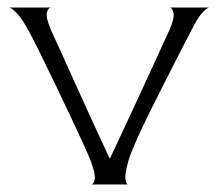

<svg xmlns="http://www.w3.org/2000/svg" viewBox="-20 -488 579 508"><path d="M221 0Q228 0 230.5 -13.5Q233 -27 221 -60Q216 -73 201 -106Q186 -139 165.5 -182.5Q145 -226 123.5 -270.5Q102 -315 84 -351.5Q66 -388 56 -406Q39 -438 25 -452.5Q11 -467 5 -468H116Q107 -468 104 -454Q101 -440 116 -406Q124 -389 141 -351.5Q158 -314 180 -265Q202 -216 225.5 -165Q249 -114 270 -69H271Q292 -114 316.5 -166Q341 -218 363.5 -267.5Q386 -317 403.5 -354.5Q421 -392 428 -408Q442 -440 439 -454Q436 -468 428 -468H534Q528 -468 515.5 -454.5Q503 -441 487 -409Q478 -392 460 -357Q442 -322 420 -278.5Q398 -235 376.5 -192Q355 -149 339.5 -113.5Q324 -78 319 -60Q310 -27 312 -13.5Q314 0 319 0Z"/></svg>

Font: Red Rose Light
Style: Regular
Weight: 300
Designer: Jaikishan Patel
Version: Version 1.001; ttfautohint (v1.8.3)